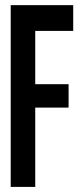

<svg xmlns="http://www.w3.org/2000/svg" viewBox="-20 -735 312 753"><path d="M22 -2V-714.8H267.1V-613.8H118.2V-404.8H249V-313H118.2V-2Z"/></svg>

Font: Fundamental  Brigade Condensed
Style: Regular
Weight: 400
Width: 3
Designer: Peter Wiegel, original typeface by Carl Albert Fahrenwaldt 1901
Foundry: Peter Wiegel
Version: Version 0.000 2012 initial release